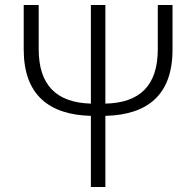

<svg xmlns="http://www.w3.org/2000/svg" viewBox="-20 -749 787 769"><path d="M612 -729V-552C612 -407 541 -337 402 -334V-729H344V-334C206 -338 135 -408 135 -552V-729H75V-550C75 -371 175 -289 344 -285V0H402V-285C572 -289 671 -370 671 -550V-729Z"/></svg>

Font: Noto Sans T Chinese Light
Style: Regular
Weight: 300
Designer: Ryoko NISHIZUKA (kana & ideographs); Paul D. Hunt (Latin, Greek & Cyrillic); Wenlong ZHANG (bopomofo); Sandoll Communica
Foundry: Adobe Systems Incorporated
Version: Version 1.000;PS 1;hotconv 1.0.78;makeotf.lib2.5.61930